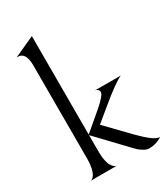

<svg xmlns="http://www.w3.org/2000/svg" viewBox="-185 -826 803 918"><g transform="rotate(-30 217.0 -367.0)"><path d="M80 -615Q80 -688 36 -688H30L144 -740V-196L244 -281Q296 -326 296 -344Q296 -352 290.5 -357Q285 -362 280 -363L274 -364H418Q381 -348 288 -271L214 -210L333 -87Q403 -16 430 -16H434Q402 6 362 6Q355 6 348.5 4Q342 2 334.5 -2.5Q327 -7 321 -11Q315 -15 306.5 -23Q298 -31 293 -36.5Q288 -42 278 -52.5Q268 -63 263 -68L144 -193V-100Q144 -73 148.5 -52.5Q153 -32 159 -22.5Q165 -13 171 -7.5Q177 -2 182 -1L186 0H42H43Q44 0 46.5 -1.5Q49 -3 51.5 -4.5Q54 -6 57.5 -9.5Q61 -13 64 -18Q67 -23 70 -31Q73 -39 75 -48.5Q77 -58 78.5 -71Q80 -84 80 -100Z"/></g></svg>

Font: Bellefair
Style: Regular
Weight: 400
Designer: Nick Shinn, Liron Lavi Turkenic
Foundry: Shinntype
Version: Version 1.003;PS 001.003;hotconv 1.0.88;makeotf.lib2.5.64775